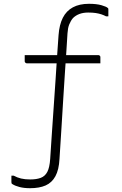

<svg xmlns="http://www.w3.org/2000/svg" viewBox="-20 -740 640 1010"><path d="M110 -450H497Q501 -450 503 -448.5Q505 -447 506.5 -445Q508 -443 508 -439Q508 -434 508 -428.5Q508 -423 508 -418Q508 -413 508 -407H121Q118 -407 115.5 -408.5Q113 -410 111.5 -412.5Q110 -415 110 -418Q110 -424 110 -429Q110 -434 110 -439.5Q110 -445 110 -450ZM139 204Q172 204 194.5 195.5Q217 187 229 164Q241 141 244 96Q248 38 252.5 -32.5Q257 -103 262.5 -178Q268 -253 272.5 -324Q277 -395 281 -455Q285 -515 288 -555Q292 -610 310.5 -646.5Q329 -683 363.5 -701.5Q398 -720 448 -720Q488 -720 514 -712.5Q540 -705 547 -698Q549 -697 549.5 -694.5Q550 -692 550 -690Q550 -686 550 -681Q550 -676 550 -671Q550 -666 550 -661.5Q550 -657 550 -654H538Q527 -660 513.5 -664.5Q500 -669 483.5 -671.5Q467 -674 444 -674Q418 -674 398 -666.5Q378 -659 364 -645Q358 -638 353 -629.5Q348 -621 344 -611Q340 -601 338 -589.5Q336 -578 335 -564Q333 -529 329.5 -476Q326 -423 321.5 -357Q317 -291 312.5 -216Q308 -141 303 -61.5Q298 18 293 96Q290 153 271.5 187Q253 221 220 235.5Q187 250 138 250Q107 250 83.5 244Q60 238 46 229Q42 227 41 224.5Q40 222 40 218Q40 210 40 205.5Q40 201 40 196Q40 191 40 184H52Q70 194 90.5 199Q111 204 139 204Z"/></svg>

Font: Recursive Light
Style: Regular
Weight: 300
Version: Version 1.085